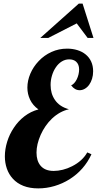

<svg xmlns="http://www.w3.org/2000/svg" viewBox="-20 -1020 535 1058"><path d="M414.1 -1000H435.1L495.1 -811H462.9L402.8 -891.1L246.1 -811H202.1ZM50.8 -35.2Q28.8 -59.1 17.8 -90.8Q6.8 -122.6 6.8 -158.2Q6.8 -197.8 19.5 -239Q32.2 -280.3 56.2 -315.9Q80.6 -353 115 -379.4Q149.4 -405.8 191.9 -417Q160.6 -439.5 145.8 -470.7Q130.9 -502 130.9 -537.1Q130.9 -575.7 147.2 -614Q163.6 -652.3 192.9 -683.1Q223.1 -715.3 263.4 -733.6Q303.7 -752 350.1 -752Q379.9 -752 406.2 -743.9Q432.6 -735.8 451.7 -720.2Q471.7 -704.1 482.4 -680.7Q493.2 -657.2 493.2 -627Q493.2 -605 487.3 -585.9Q481.4 -566.9 471.2 -552.7Q460.9 -538.6 447.3 -530.8Q433.6 -522.9 418.9 -522.9Q391.6 -522.9 372.1 -549.8Q380.4 -552.7 388.7 -561.8Q397 -570.8 403.3 -583.5Q409.2 -595.7 412.6 -609.9Q416 -624 416 -637.2Q416 -665.5 398.9 -680.7Q384.8 -692.9 360.8 -692.9Q339.4 -692.9 320.3 -681.2Q301.3 -669.4 287.6 -648.9Q273.9 -628.9 266.4 -603.5Q258.8 -578.1 258.8 -551.8Q258.8 -504.4 282.2 -470.2Q307.6 -432.1 359.9 -418Q309.1 -406.7 266.1 -366.2Q227.5 -329.1 204.1 -276.9Q181.2 -224.6 181.2 -179.2Q181.2 -133.8 203.1 -107.4Q227.5 -78.1 275.9 -78.1Q299.8 -78.1 326.4 -84.7Q353 -91.3 377.4 -104Q434.1 -132.8 460.9 -180.2L483.9 -169.9Q444.3 -83.5 363.3 -32.2Q324.2 -7.8 280.3 5.1Q236.3 18.1 190.9 18.1Q144 18.1 108.9 4.2Q73.7 -9.8 50.8 -35.2Z"/></svg>

Font: Pattaya
Style: Regular
Weight: 400
Designer: Pablo Impallari / Thai characters Designed by Thanarat Vachiruckul and Suppakit Chalermlarp
Foundry: Pablo Impallari
Version: Version 2.000